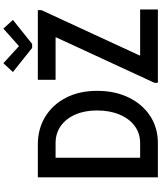

<svg xmlns="http://www.w3.org/2000/svg" viewBox="72 -1038 966 1151"><g transform="rotate(-90 555.5 -463.0)"><path d="M67.4 0V-719.7H263.7Q358.4 -719.7 431.2 -675Q503.9 -630.4 544.9 -550.5Q585.9 -470.7 585.9 -364.7Q585.9 -256.8 545.9 -174.8Q505.9 -92.8 435.3 -46.4Q364.7 0 272.5 0ZM185.1 -106.4H272Q331.5 -106.4 375.5 -139.2Q419.4 -171.9 443.8 -230.2Q468.3 -288.6 468.3 -364.7Q468.3 -439 443.8 -494.9Q419.4 -550.8 375.5 -582Q331.5 -613.3 272 -613.3H185.1ZM634.3 0V-21L906.2 -609.4V-613.3H652.3V-719.7H1069.8V-698.2L798.3 -110.4V-106.4H1073.7V0ZM751.5 -926.3 853 -833.5H855L959 -926.3L1011.2 -869.1L867.2 -753.9H843.3L698.7 -869.1Z"/></g></svg>

Font: Reddit Sans Condensed SemiBold
Style: Regular
Weight: 600
Designer: Stephen Hutchings
Foundry: Reddit
Version: Version 1.014